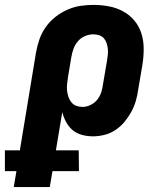

<svg xmlns="http://www.w3.org/2000/svg" viewBox="-65 -548 685 783"><path d="M-9 215 2 150H-45V65H16L82 -335Q87 -362 96 -388Q105 -414 121.5 -437.5Q138 -461 161 -479Q184 -497 210 -508.5Q236 -520 262.5 -524Q289 -528 316 -528Q349 -528 380 -522Q411 -516 437.5 -501.5Q464 -487 483.5 -463.5Q503 -440 512 -410.5Q521 -381 521 -349Q521 -317 516 -285L499 -185Q496 -162 489.5 -138.5Q483 -115 471 -93Q459 -71 443 -51.5Q427 -32 406 -18Q385 -4 361 2Q337 8 314 8Q291 8 269 2Q247 -4 231 -17.5Q215 -31 204.5 -50.5Q194 -70 189 -91L163 65H256L257 150H149L138 215ZM272 -112Q288 -112 304.5 -120Q321 -128 332 -142Q343 -156 348 -172Q353 -188 355 -204L372 -304Q374 -316 375 -328Q376 -340 374.5 -351.5Q373 -363 369 -374Q365 -385 357.5 -393Q350 -401 338.5 -404.5Q327 -408 315 -408Q299 -408 282 -401Q265 -394 253 -380Q241 -366 235 -349.5Q229 -333 226 -316L212 -232Q210 -218 208.5 -204.5Q207 -191 208.5 -178Q210 -165 214 -153Q218 -141 226 -131Q234 -121 246 -116.5Q258 -112 272 -112Z"/></svg>

Font: Iosevka Etoile Heavy
Style: Italic
Weight: 900
Italic angle: -9°
Designer: Belleve Invis
Foundry: Belleve Invis
Version: Version 22.1.2; ttfautohint (v1.8.4)